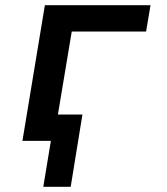

<svg xmlns="http://www.w3.org/2000/svg" viewBox="-20 -540 640 736"><path d="M251 176H146L175 0H66L152 -520H557L540 -419H255L202 -101H296Z"/></svg>

Font: Iosevka Aile Oblique
Style: Bold
Weight: 700
Italic angle: -9°
Designer: Belleve Invis
Foundry: Belleve Invis
Version: Version 31.1.0; ttfautohint (v1.8.4)